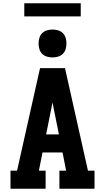

<svg xmlns="http://www.w3.org/2000/svg" viewBox="-20 -1150 640 1170"><path d="M44 0V-110H84L224 -735H376L516 -110H556V0H342V-110H383L361 -221H239L217 -110H258V0ZM261 -331H339L307 -490Q305 -499 303.5 -508Q302 -517 300 -526Q298 -517 296.5 -508Q295 -499 293 -490ZM300 -800Q283 -800 266 -805Q249 -810 237 -822Q225 -834 220 -851Q215 -868 215 -885Q215 -902 220 -919Q225 -936 237 -948Q249 -960 266 -965Q283 -970 300 -970Q317 -970 334 -965Q351 -960 363 -948Q375 -936 380 -919Q385 -902 385 -885Q385 -868 380 -851Q375 -834 363 -822Q351 -810 334 -805Q317 -800 300 -800ZM128 -1050V-1130H472V-1050Z"/></svg>

Font: Iosevka Etoile Extrabold
Style: Regular
Weight: 800
Designer: Belleve Invis
Foundry: Belleve Invis
Version: Version 22.1.2; ttfautohint (v1.8.4)